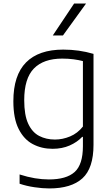

<svg xmlns="http://www.w3.org/2000/svg" viewBox="-20 -828 631 1078"><path d="M256.5 230Q218.5 230 173.2 223.2Q128 216.5 90 203.5V151.5Q135 166 176 172.8Q217 179.5 254.5 179.5Q352.5 179.5 399 137.8Q445.5 96 445.5 -7V-59.5H441.5Q413 -29.5 370.8 -11Q328.5 7.5 275 7.5Q214 7.5 164.2 -18.8Q114.5 -45 84.8 -103.8Q55 -162.5 55 -259.5Q55 -405.5 126.2 -477.5Q197.5 -549.5 335 -549.5Q424 -549.5 505 -525.5V-15Q505 116.5 442.8 173.2Q380.5 230 256.5 230ZM288.5 -44.5Q331.5 -44.5 373.5 -62Q415.5 -79.5 445.5 -117.5V-485Q423 -491 393.2 -495Q363.5 -499 329.5 -499Q224.5 -499 170.2 -443.2Q116 -387.5 116 -265.5Q116 -181.5 138.5 -133.2Q161 -85 200 -64.8Q239 -44.5 288.5 -44.5ZM276.5 -629 396 -808H463L333.5 -629Z"/></svg>

Font: Encode Sans Semi Expanded Light
Style: Regular
Weight: 300
Width: 6
Designer: Multiple Designers
Foundry: Impallari Type
Version: Version 3.000; ttfautohint (v1.8.3) -l 8 -r 50 -G 200 -x 14 